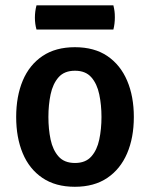

<svg xmlns="http://www.w3.org/2000/svg" viewBox="-20 -685 560 718"><path d="M480.5 -247.5Q480.5 -170 455.2 -111.2Q430 -52.5 381 -19.5Q332 13.5 260 13.5Q187.5 13.5 138.5 -19.8Q89.5 -53 65 -111.8Q40.5 -170.5 40.5 -247.5Q40.5 -325 65.2 -383.8Q90 -442.5 139 -475.5Q188 -508.5 260 -508.5Q333 -508.5 381.8 -475.2Q430.5 -442 455.5 -383.2Q480.5 -324.5 480.5 -247.5ZM161 -247.5Q161 -202.5 169.2 -163.2Q177.5 -124 199 -99.8Q220.5 -75.5 260.5 -75.5Q300 -75.5 321.5 -99.8Q343 -124 351.2 -163.2Q359.5 -202.5 359.5 -247.5Q359.5 -292.5 351.2 -332Q343 -371.5 321.5 -396Q300 -420.5 260.5 -420.5Q220.5 -420.5 199 -396Q177.5 -371.5 169.2 -332Q161 -292.5 161 -247.5ZM116.5 -574.5Q110.5 -595.5 110.5 -619Q110.5 -642.5 116.5 -665H404Q407 -652.5 408.2 -643.2Q409.5 -634 409.5 -620Q409.5 -596 404 -574.5Z"/></svg>

Font: Signika Medium
Style: Regular
Weight: 500
Designer: Anna Giedry
Foundry: Anna Giedry
Version: Version 2.000